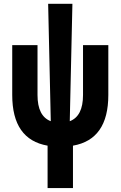

<svg xmlns="http://www.w3.org/2000/svg" viewBox="-20 -752 626 997"><path d="M227.1 224.6H358.9V4.4C481.4 -17.1 542.5 -104.5 542.5 -258.8V-517.6H411.1V-258.8C411.1 -185.1 388.2 -140.1 342.3 -122.6L356 -732.4H230L243.7 -122.6C197.8 -140.1 174.8 -185.1 174.8 -258.8V-517.6H43.5V-258.8C43.5 -104.5 104.5 -17.1 227.1 4.4Z"/></svg>

Font: Cascadia Code
Style: Bold
Weight: 700
Monospace: yes
Designer: Aaron Bell
Foundry: Saja Typeworks
Version: Version 2404.023